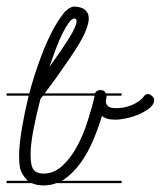

<svg xmlns="http://www.w3.org/2000/svg" viewBox="-20 -571 489 584"><path d="M350 -280H304Q304 -273 303 -269.5Q302 -266 302 -263Q302 -254 308.5 -248Q315 -242 333 -242Q344 -242 356 -244Q368 -246 380 -251Q392 -256 401.5 -262.5Q411 -269 417 -277Q422 -285 429 -285Q436 -285 442.5 -279Q449 -273 449 -267Q449 -253 434 -241.5Q419 -230 399.5 -222Q380 -214 361 -210.5Q342 -207 335 -207Q322 -207 312 -208.5Q302 -210 290 -218Q279 -181 263 -143.5Q247 -106 225.5 -76Q204 -46 176 -26Q172 -23 167 -21H350V-14H152Q133 -7 112 -7Q94 -7 79 -13Q78 -13 76 -14H0V-21H65Q59 -26 55 -32Q44 -46 41 -60Q38 -74 38 -101Q39 -136 47 -183Q55 -230 67 -279V-280H0V-287H69Q81 -332 97 -377Q114 -426 133 -464.5Q152 -503 171 -527Q174 -531 177 -535L185 -542Q196 -551 207 -551Q227 -550 238 -542L244 -535Q250 -527 250 -515Q250 -493 231 -456Q213 -423 180 -376Q153 -336 116 -287H269Q273 -297 285 -297Q295 -297 299 -292Q301 -289 302 -287H350ZM103 -270Q90 -220 81.5 -175.5Q73 -131 73 -100Q73 -66 82.5 -54.5Q92 -43 112 -43Q144 -43 169.5 -66.5Q195 -90 214.5 -126Q234 -162 247 -204Q260 -244 268 -280H111ZM130 -367Q169 -421 191 -456.5Q213 -492 213 -507Q213 -514 206 -515Q198 -514 189 -501.5Q180 -489 170 -469Q160 -449 150 -422.5Q140 -396 130 -367Z"/></svg>

Font: Gruenewald VA 3. Klasse
Style: Regular
Weight: 400
Designer: Peter Wiegel
Foundry: Peter Wiegel, nach dem Schriftentwurf von Dr. H. Gr¸newald
Version: Version 0.007